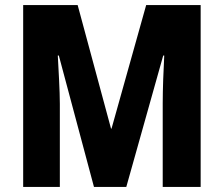

<svg xmlns="http://www.w3.org/2000/svg" viewBox="-20 -734 878 754"><path d="M349 0H476L621 -516H625C622 -461 619 -382 619 -329V0H768V-714H554L418 -229H416L285 -714H71V0H215V-326C215 -377 210 -458 207 -516H211Z"/></svg>

Font: Noto Sans Gujarati Condensed ExtraBold
Style: Regular
Weight: 800
Width: 3
Designer: Jelle Bosma - Monotype Design Team, Universal Thirst
Foundry: Monotype Imaging Inc.
Version: Version 2.106